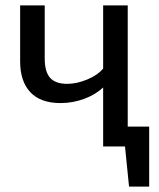

<svg xmlns="http://www.w3.org/2000/svg" viewBox="-20 -547 592 717"><path d="M457 -74.2H537.1V149.9H461.9L446.8 0H365.2V-220.2Q336.4 -193.4 293.9 -177.7Q251.5 -162.1 206.1 -162.1Q131.3 -162.1 93.3 -202.6Q55.2 -243.2 55.2 -317.9V-526.9H147V-329.1Q147 -278.8 167.2 -256.3Q187.5 -233.9 231 -233.9Q266.1 -233.9 304.9 -249.8Q343.8 -265.6 365.2 -291V-526.9H457Z"/></svg>

Font: FiraGO
Style: Regular
Weight: 400
Designer: bBox Type
Foundry: bBox Type GmbH
Version: Version 1.001;PS 001.001;hotconv 1.0.88;makeotf.lib2.5.64775